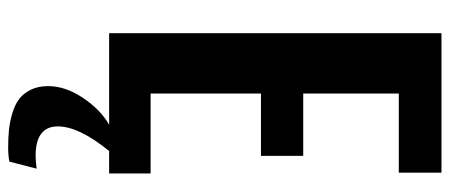

<svg xmlns="http://www.w3.org/2000/svg" viewBox="-334 -516 1096 468"><g transform="rotate(90 214.0 -282.0)"><path d="M61 0V-810.1H400.9V-706.1H208V-473.1H359.9V-370.1H208V-101.1H402.8V0H348.1Q288.1 73.7 288.1 125Q288.1 179.2 359.9 179.2Q369.1 179.2 391.1 176.8L374 243.2Q359.4 246.1 338.9 246.1Q315.4 246.1 296.4 244.1Q277.3 242.2 256.6 236.1Q235.8 230 221.9 219.7Q208 209.5 199 191.4Q189.9 173.3 189.9 148.9Q189.9 106.4 218.8 63.5Q247.6 20.5 284.2 0Z"/></g></svg>

Font: Oswald Medium
Style: Regular
Weight: 500
Designer: Vernon Adams
Foundry: Vernon Adams
Version: Version 4.103